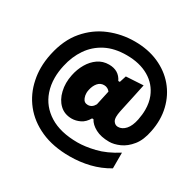

<svg xmlns="http://www.w3.org/2000/svg" viewBox="-181 -900 1260 1245"><g transform="rotate(30 448.5 -277.5)"><path d="M488.5 150.5Q364.5 150.5 273 109.5Q181.5 68.5 125 -2.8Q68.5 -74 50 -166.5Q41 -209 41 -254Q41 -306 53 -361.5Q78.5 -481 143.5 -557.2Q208.5 -633.5 297.8 -670Q387 -706.5 485 -706.5Q584.5 -706.5 663.2 -671.8Q742 -637 794 -575.5Q846 -514 866 -432.5Q876.5 -390 876.5 -344.5Q876.5 -302.5 867.5 -257.5Q853.5 -183 818.5 -139.8Q783.5 -96.5 741.5 -78Q699.5 -59.5 664 -59.5Q602.5 -59.5 561.2 -81.5Q520 -103.5 503.5 -135.5H493Q471.5 -98 440.2 -83Q409 -68 378.5 -68Q324 -68 288.2 -102Q252.5 -136 239.5 -191.5Q232.5 -220 232.5 -250.5Q232.5 -280 239 -311.5Q249 -361 273 -402.2Q297 -443.5 332.8 -468.2Q368.5 -493 415 -493Q489 -493 519 -430.5H530.5L546.5 -480.5L675.5 -488Q665 -439 654 -386.5Q642.5 -333.5 631 -280L627.5 -263Q623 -240.5 623 -224Q623 -203.5 630 -192Q643 -171.5 665 -171.5Q696 -171.5 720.8 -199.2Q745.5 -227 756 -280Q764 -320 764 -356Q764 -408 747 -451Q718 -523.5 649.8 -563.2Q581.5 -603 483.5 -603Q392.5 -603 327 -569Q261.5 -535 220.5 -475Q179.5 -415 162.5 -337Q151.5 -288 151.5 -243.5Q151.5 -189 168 -141Q198 -54 279 -3.5Q360 47 488.5 47Q544 47 616.2 29.8Q688.5 12.5 772 -40V77.5Q708.5 115.5 637 133Q565.5 150.5 488.5 150.5ZM424.5 -197Q456.5 -197 474.5 -230.5L498 -339Q491 -349 479.5 -355.2Q468 -361.5 453.5 -361.5Q425.5 -361.5 407.2 -339.8Q389 -318 382 -285Q379 -272 379 -260Q379 -241.5 385.5 -225Q396 -197 424.5 -197Z"/></g></svg>

Font: Heraclito ExtraBold
Style: Italic
Weight: 800
Italic angle: -12°
Designer: Kostas Bartsokas (font) & Cristiano Sobral (main changes)
Foundry: Kostas Bartsokas (font) & Cristiano Sobral (main changes)
Version: Version 1.00;July 8, 2020;FontCreator 13.0.0.2655 64-bit